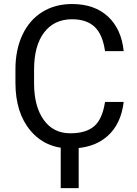

<svg xmlns="http://www.w3.org/2000/svg" viewBox="-20 -741 691 971"><path d="M58.1 0ZM605.5 -225.6Q592.3 -112.8 522.2 -51.5Q452.1 9.8 335.9 9.8Q210 9.8 134 -80.6Q58.1 -170.9 58.1 -322.3V-390.6Q58.1 -489.7 93.5 -564.9Q128.9 -640.1 193.8 -680.4Q258.8 -720.7 344.2 -720.7Q457.5 -720.7 525.9 -657.5Q594.2 -594.2 605.5 -482.4H511.2Q499 -567.4 458.3 -605.5Q417.5 -643.6 344.2 -643.6Q254.4 -643.6 203.4 -577.1Q152.3 -510.7 152.3 -388.2V-319.3Q152.3 -203.6 200.7 -135.3Q249 -66.9 335.9 -66.9Q414.1 -66.9 455.8 -102.3Q497.6 -137.7 511.2 -225.6ZM377.9 210.4H287.1V-39.6H377.9Z"/></svg>

Font: Roboto-o
Style: o-Regular
Weight: 400
Designer: Google
Version: Version 2.134; 2016; ttfautohint (v1.6)